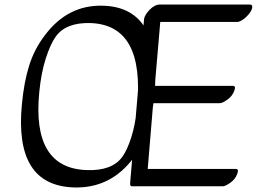

<svg xmlns="http://www.w3.org/2000/svg" viewBox="-20 -783 1125 841"><path d="M1075 -763Q1085 -763 1085 -753Q1085 -742 1073.5 -726Q1062 -710 1046 -698.5Q1030 -687 1019 -687H682L658 -407Q828 -407 999 -407Q1014 -407 1007 -388Q999 -363 976.5 -347Q954 -331 943 -331Q797 -331 651 -331L627 -43Q819 -43 1012 -43Q1027 -43 1020 -24Q1012 1 989.5 17Q967 33 956 33H563Q556 34 552.5 30.5Q549 27 550 19L611 -699Q612 -710 624 -727Q646 -756 670 -762Q675 -763 677 -763Q679 -763 681 -763ZM432 -758Q694 -750 656 -363Q639 -193 567 -94Q466 43 304 38Q41 30 76 -327Q85 -423 107.5 -495Q130 -567 174 -625Q275 -763 432 -758ZM376 -682Q270 -685 225 -624Q201 -591 180.5 -527Q160 -463 152 -379Q119 -46 360 -38Q470 -34 515 -95Q537 -125 555 -181.5Q573 -238 580 -311Q616 -674 376 -682Z"/></svg>

Font: Kavivanar
Style: Regular
Weight: 400
Designer: Tharique Azeez
Foundry: Tharique Azeez
Version: Version 1.88